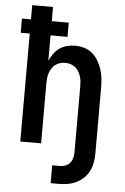

<svg xmlns="http://www.w3.org/2000/svg" viewBox="-62 -784 674 1038"><g transform="rotate(5 275.0 -265.0)"><path d="M253 210V113H297Q312 113 326.5 107Q341 101 350.5 89Q360 77 363.5 61.5Q367 46 367 31V-325Q367 -339 365.5 -353.5Q364 -368 359.5 -381.5Q355 -395 347.5 -407Q340 -419 328.5 -428Q317 -437 303 -441Q289 -445 275 -445Q261 -445 247 -441Q233 -437 221.5 -428Q210 -419 202.5 -407Q195 -395 190.5 -381.5Q186 -368 184.5 -353.5Q183 -339 183 -325V0H70V-586H21V-663H70V-740H183V-663H275V-586H183V-448Q192 -468 205 -486.5Q218 -505 236.5 -518Q255 -531 277 -536.5Q299 -542 321 -542Q346 -542 371 -534.5Q396 -527 415 -510.5Q434 -494 447 -471.5Q460 -449 467.5 -425Q475 -401 477.5 -375.5Q480 -350 480 -325V31Q480 55 475.5 79.5Q471 104 460 125.5Q449 147 431 164Q413 181 391 191.5Q369 202 345 206Q321 210 297 210Z"/></g></svg>

Font: Lode
Style: Bold
Weight: 700
Monospace: yes
Designer: Belleve Invis
Foundry: Belleve Invis
Version: Version 29.2.0; ttfautohint (v1.8.3)